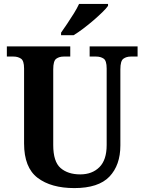

<svg xmlns="http://www.w3.org/2000/svg" viewBox="-20 -951 738 981"><path d="M360 10Q241 10 172 -42.5Q103 -95 103 -218V-601Q103 -641 87 -651.5Q71 -662 49 -662H15V-714H339V-662H305Q283 -662 267.5 -651Q252 -640 252 -597V-210Q252 -125 289.5 -92.5Q327 -60 390 -60Q451 -60 488 -97Q525 -134 525 -210V-601Q525 -641 509.5 -651.5Q494 -662 471 -662H438V-714H683V-662H648Q626 -662 610.5 -651Q595 -640 595 -597V-208Q595 -107 539 -48.5Q483 10 360 10ZM292 -784Q306 -804 323.5 -830Q341 -856 357.5 -882.5Q374 -909 384 -931H532V-921Q523 -908 503 -888.5Q483 -869 457.5 -847Q432 -825 405.5 -805Q379 -785 356 -771H292Z"/></svg>

Font: Noto Serif Thai SemiCondensed
Style: Bold
Weight: 700
Width: 4
Designer: Monotype Design Team
Foundry: Monotype Imaging Inc.
Version: Version 2.002; ttfautohint (v1.8.4.7-5d5b)